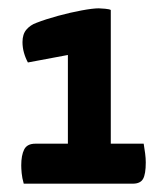

<svg xmlns="http://www.w3.org/2000/svg" viewBox="-20 -730 401 461"><path d="M37 -289Q33 -303 32 -314.5Q31 -326 31 -333Q31 -357 38 -371Q45 -385 65 -385H143V-598L47 -580Q41 -591 37.5 -603.5Q34 -616 34 -629Q34 -648 43.5 -659Q53 -670 67 -675Q90 -684 119.5 -692Q149 -700 176 -705Q203 -710 217 -710Q222 -710 232.5 -709Q243 -708 246 -706V-385H325Q327 -373 328.5 -361.5Q330 -350 330 -340Q330 -312 323.5 -300.5Q317 -289 299 -289Z"/></svg>

Font: Yanone Kaffeesatz SemiBold
Style: Regular
Weight: 600
Designer: Yanone (Cyrillic: Daniel Pouzeot, Huerta Tipografica, and Cyreal)
Foundry: Yanone
Version: Version 2.003